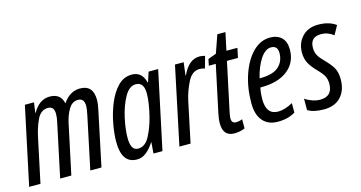

<svg xmlns="http://www.w3.org/2000/svg" viewBox="-73 -964 2407 1280"><g transform="rotate(-15 1130.0 -324.0)"><path d="M-1 0H77L139 -292Q153 -363 179 -419.5Q205 -476 256 -476Q298 -476 298 -424Q298 -397 291 -368L213 0H290L364 -347Q374 -394 398 -435Q422 -476 463 -476Q506 -476 506 -423Q506 -403 497 -360L421 0H498L577 -375Q581 -393 583.5 -411Q586 -429 586 -444Q586 -546 495 -546Q425 -546 378 -477H376Q361 -546 286 -546Q214 -546 169 -466H166L176 -536H113Z M742 10Q777 10 806 -13Q835 -36 861 -76H863L857 0H919L1033 -536H967L945 -468H942Q923 -546 853 -546Q797 -546 756.5 -504.5Q716 -463 689.5 -398.5Q663 -334 650 -264.5Q637 -195 637 -139Q637 10 742 10ZM767 -58Q717 -58 717 -145Q717 -206 734.5 -284Q752 -362 784.5 -419.5Q817 -477 862 -477Q918 -477 918 -398Q918 -336 894 -240Q877 -173 847 -115.5Q817 -58 767 -58Z M1036 0H1113L1172 -280Q1186 -344 1216.5 -404.5Q1247 -465 1299 -465Q1320 -465 1335 -458L1358 -540Q1338 -546 1320 -546Q1246 -546 1201 -448H1198L1209 -536H1149Z M1414 10Q1454 10 1487 -5V-68Q1466 -59 1443 -59Q1413 -59 1413 -93Q1413 -103 1415.5 -117Q1418 -131 1421 -146L1490 -470H1566L1580 -536H1504L1530 -658H1474L1431 -535L1374 -514L1365 -470H1413L1345 -151Q1336 -109 1336 -80Q1336 10 1414 10Z M1714 10Q1786 10 1835 -21V-86Q1780 -55 1733 -55Q1651 -55 1651 -163Q1651 -201 1659 -241H1666Q1783 -241 1849 -293.5Q1915 -346 1915 -435Q1915 -490 1885.5 -518Q1856 -546 1807 -546Q1740 -546 1687.5 -493Q1635 -440 1604.5 -351Q1574 -262 1574 -154Q1574 -75 1611 -32.5Q1648 10 1714 10ZM1670 -301Q1689 -380 1723 -430.5Q1757 -481 1796 -481Q1842 -481 1842 -431Q1842 -372 1802 -336.5Q1762 -301 1673 -301Z M2032 10Q2108 10 2149.5 -35Q2191 -80 2191 -155Q2191 -205 2173.5 -235Q2156 -265 2116 -306Q2086 -336 2076 -357Q2066 -378 2066 -405Q2066 -480 2141 -480Q2188 -480 2227 -449L2261 -511Q2213 -546 2139 -546Q2068 -546 2027.5 -502Q1987 -458 1987 -394Q1987 -351 2004 -319.5Q2021 -288 2054 -255Q2088 -220 2099 -198Q2110 -176 2110 -147Q2110 -59 2024 -59Q1997 -59 1968 -69.5Q1939 -80 1921 -94V-15Q1960 10 2032 10Z"/></g></svg>

Font: Noto Sans UI Condensed
Style: Italic
Weight: 400
Width: 3
Italic angle: -12°
Designer: Monotype Design Team
Foundry: Monotype Imaging Inc.
Version: Version 1.901